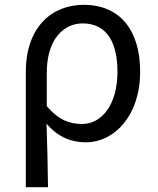

<svg xmlns="http://www.w3.org/2000/svg" viewBox="-20 -577 653 796"><path d="M87 199H179C178 103 176 34 173 -64C223 -6 278 13 337 13C451 13 561 -94 561 -280C561 -451 478 -557 327 -557C195 -557 87 -465 87 -278ZM321 -63C274 -63 225 -76 174 -137V-276C174 -413 243 -480 323 -480C424 -480 467 -399 467 -279C467 -144 402 -63 321 -63Z"/></svg>

Font: Squished Noto Sans CJK JP Regular
Style: Regular
Weight: 400
Designer: Ryoko NISHIZUKA (kana & ideographs); Paul D. Hunt (Latin, Greek & Cyrillic); Wenlong ZHANG (bopomofo); Sandoll Communica
Foundry: Adobe Systems Incorporated
Version: Version 1.004;PS 1.004;hotconv 1.0.82;makeotf.lib2.5.63406